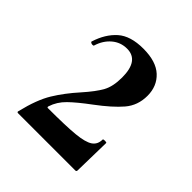

<svg xmlns="http://www.w3.org/2000/svg" viewBox="-106 -800 466 466"><g transform="rotate(45 126.5 -567.0)"><path d="M95 -548Q119 -575 129.5 -594Q140 -613 140 -644Q140 -702 99 -702Q77 -702 60.5 -688Q44 -674 37 -651Q37 -649 33 -649Q30 -649 27.5 -650.5Q25 -652 26 -654Q37 -689 60 -709.5Q83 -730 127 -730Q171 -730 193 -709.5Q215 -689 215 -656Q215 -623 195 -599.5Q175 -576 136 -547Q105 -524 87.5 -507Q70 -490 63 -468Q62 -464 65 -464Q127 -464 157.5 -467Q188 -470 200.5 -478.5Q213 -487 213 -504Q213 -506 219 -506Q225 -506 225 -504L223 -408Q223 -404 219 -404H23Q18 -404 20 -409Q32 -459 50 -488.5Q68 -518 95 -548Z"/></g></svg>

Font: Cormorant Upright
Style: Bold
Weight: 700
Designer: Christian Thalmann (Catharsis Fonts)
Foundry: Catharsis Fonts
Version: Version 3.302